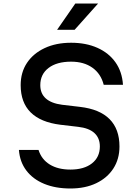

<svg xmlns="http://www.w3.org/2000/svg" viewBox="-20 -1060 790 1096"><path d="M200 -204Q217 -150 264 -121Q311 -92 382 -92Q460 -92 505 -127.5Q550 -163 550 -224Q550 -272 519 -300.5Q488 -329 426 -336L324 -348Q212 -362 155 -418.5Q98 -475 98 -574Q98 -647 134 -701Q170 -755 235 -785.5Q300 -816 386 -816Q471 -816 536 -787Q601 -758 639 -704.5Q677 -651 682 -576H572Q556 -639 507.5 -673.5Q459 -708 386 -708Q304 -708 257 -672Q210 -636 210 -574Q210 -526 241.5 -498Q273 -470 334 -462L436 -450Q549 -437 605.5 -380Q662 -323 662 -224Q662 -152 627 -98Q592 -44 529 -14Q466 16 382 16Q297 16 232.5 -10.5Q168 -37 130.5 -86.5Q93 -136 88 -204ZM306 -890 410 -1040H540L406 -890Z"/></svg>

Font: Martian Mono SemiExpanded
Style: Regular
Weight: 400
Width: 6
Monospace: yes
Designer: Roman Shamin
Foundry: Evil Martians
Version: Version 1.000